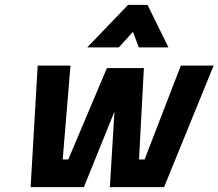

<svg xmlns="http://www.w3.org/2000/svg" viewBox="-20 -770 899 790"><path d="M135 -500H270L238 -114H261L420 -490H572L552 -114H575L724 -500H859L655 0H432L451 -311L325 0H106ZM339 -575 507 -750H587L673 -575H551L527 -639L469 -575Z"/></svg>

Font: Titillium Web
Style: Bold Italic
Weight: 700
Italic angle: -13°
Version: Version 1.001;PS 57.000;hotconv 1.0.70;makeotf.lib2.5.55311